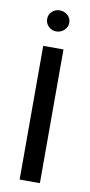

<svg xmlns="http://www.w3.org/2000/svg" viewBox="-77 -666 327 700"><g transform="rotate(10 86.5 -316.5)"><path d="M49 0V-495H124V0ZM86 -555Q70 -555 58 -566.5Q46 -578 46 -594Q46 -611 58 -622Q70 -633 86 -633Q103 -633 115.5 -622Q128 -611 128 -594Q128 -578 115.5 -566.5Q103 -555 86 -555Z"/></g></svg>

Font: Alumni Sans Thin Medium
Style: Regular
Weight: 500
Version: Version 1.018